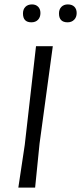

<svg xmlns="http://www.w3.org/2000/svg" viewBox="-20 -849 367 869"><path d="M125 -829Q142 -829 152.5 -818.5Q163 -808 163 -790Q163 -771 152 -759.5Q141 -748 122 -748Q84 -748 84 -788Q84 -807 95 -818Q106 -829 125 -829ZM287 -829Q306 -829 316.5 -818.5Q327 -808 327 -790Q327 -771 315.5 -759.5Q304 -748 286 -748Q247 -748 247 -788Q247 -807 258 -818Q269 -829 287 -829ZM219 -640 159 -199 139 0H63L92 -193L143 -640Z"/></svg>

Font: Alegreya Sans
Style: Italic
Weight: 400
Italic angle: -7°
Designer: Juan Pablo del Peral
Foundry: Huerta Tipografica
Version: Version 2.007